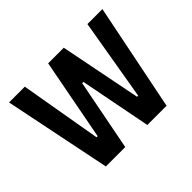

<svg xmlns="http://www.w3.org/2000/svg" viewBox="-117 -685 861 861"><g transform="rotate(-45 313.5 -255.0)"><path d="M121 0 17 -510H117L184 -122H191L265 -510H364L441 -122H448L514 -510H609L506 0H384L318 -339H310L244 0Z"/></g></svg>

Font: Saira Condensed SemiBold
Style: Regular
Weight: 600
Width: 3
Designer: Hector Gatti with collaboration of the Omnibus-Type team
Foundry: Omnibus-Type
Version: Version 1.100